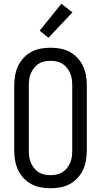

<svg xmlns="http://www.w3.org/2000/svg" viewBox="-20 -998 540 1026"><path d="M250 8Q223 8 196.5 3Q170 -2 147 -14.5Q124 -27 105.5 -47Q87 -67 76 -91Q65 -115 60.5 -141.5Q56 -168 56 -195V-540Q56 -567 60.5 -593.5Q65 -620 76 -644Q87 -668 105.5 -688Q124 -708 147 -720.5Q170 -733 196.5 -738Q223 -743 250 -743Q277 -743 303.5 -738Q330 -733 353 -720.5Q376 -708 394.5 -688Q413 -668 424 -644Q435 -620 439.5 -593.5Q444 -567 444 -540V-195Q444 -168 439.5 -141.5Q435 -115 424 -91Q413 -67 394.5 -47Q376 -27 353 -14.5Q330 -2 303.5 3Q277 8 250 8ZM250 -62Q267 -62 283.5 -65.5Q300 -69 314 -78Q328 -87 338.5 -100.5Q349 -114 355.5 -129.5Q362 -145 364 -161.5Q366 -178 366 -195V-540Q366 -557 364 -573.5Q362 -590 355.5 -605.5Q349 -621 338.5 -634.5Q328 -648 314 -657Q300 -666 283.5 -669.5Q267 -673 250 -673Q233 -673 216.5 -669.5Q200 -666 186 -657Q172 -648 161.5 -634.5Q151 -621 144.5 -605.5Q138 -590 136 -573.5Q134 -557 134 -540V-195Q134 -178 136 -161.5Q138 -145 144.5 -129.5Q151 -114 161.5 -100.5Q172 -87 186 -78Q200 -69 216.5 -65.5Q233 -62 250 -62ZM239 -796 192 -834 308 -978 367 -932Z"/></svg>

Font: Iosevka Term Curly
Style: Regular
Weight: 400
Designer: Belleve Invis
Foundry: Belleve Invis
Version: Version 32.3.0